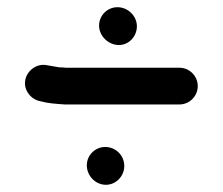

<svg xmlns="http://www.w3.org/2000/svg" viewBox="-20 -551 618 533"><path d="M221 -92C221 -63 245 -38 274 -38C302 -38 325 -62 325 -90C325 -120 301 -143 272 -143C244 -143 221 -120 221 -92ZM255 -480C255 -451 281 -426 310 -426C338 -426 360 -450 360 -478C360 -507 335 -531 306 -531C278 -531 255 -508 255 -480ZM529 -312C529 -340 506 -363 478 -363H163C155 -364 149 -364 145 -364C134 -366 121 -368 110 -370C80 -376 54 -353 50 -328C45 -299 68 -274 92 -270C114 -264 132 -263 160 -261H478C506 -261 529 -284 529 -312Z"/></svg>

Font: Electronic
Style: UltBlk
Weight: 500
Version: Version 1.011